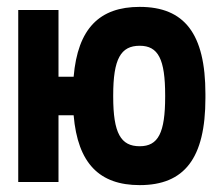

<svg xmlns="http://www.w3.org/2000/svg" viewBox="-20 -529 640 558"><path d="M33 0H150V-194H194C206 -54 269 9 386 9C516 9 577 -69 577 -244V-256C577 -431 516 -509 386 -509C269 -509 206 -446 194 -306H150V-500H33ZM309 -248V-252C309 -358 331 -396 386 -396C440 -396 460 -357 460 -252V-248C460 -143 440 -104 386 -104C331 -104 309 -142 309 -248Z"/></svg>

Font: LT Wave Mono Bold
Style: Regular
Weight: 700
Designer: Daniel Lyons
Version: Version 2.5 (Glyphs App)